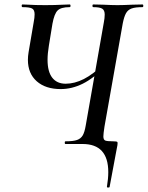

<svg xmlns="http://www.w3.org/2000/svg" viewBox="-20 -645 662 860"><path d="M105 -377Q105 -393 108 -411L131 -546Q135 -566 135 -581Q135 -601 123.5 -607Q112 -613 81 -613Q77 -613 77 -619Q77 -625 81 -625Q98 -625 107 -624Q137 -622 183 -622Q225 -622 263 -624Q275 -625 292 -625Q296 -625 296 -619Q296 -613 292 -613Q253 -613 238 -598Q223 -583 215 -539L199 -441Q193 -405 193 -377Q193 -324 214 -297Q235 -270 274 -270Q314 -270 355.5 -291Q397 -312 448 -361L455 -350Q399 -294 350.5 -270Q302 -246 252 -246Q184 -246 144.5 -281Q105 -316 105 -377ZM273 -12Q308 -12 325 -18Q342 -24 350.5 -38.5Q359 -53 364 -83L445 -544Q449 -564 449 -580Q449 -599 438 -606Q427 -613 398 -613Q394 -613 394 -619Q394 -625 398 -625L442 -624Q482 -622 506 -622Q531 -622 573 -624L618 -625Q622 -625 622 -619Q622 -613 618 -613Q586 -613 569.5 -607Q553 -601 544.5 -586Q536 -571 530 -541L448 -78Q443 -45 443 -34Q443 -19 451.5 -15.5Q460 -12 487 -12Q502 -12 505 -9.5Q508 -7 506 5L499 42L471 192Q471 195 464.5 195Q458 195 459 191Q465 155 465 126Q465 0 350 0H273Q270 0 270 -6Q270 -12 273 -12Z"/></svg>

Font: Cormorant Garamond SemiBold
Style: Italic
Weight: 600
Italic angle: -10°
Designer: Christian Thalmann (Catharsis Fonts)
Foundry: Catharsis Fonts
Version: Version 4.000